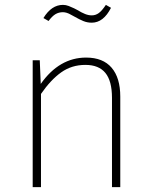

<svg xmlns="http://www.w3.org/2000/svg" viewBox="-20 -767 622 787"><path d="M473 -371V0H439V-366Q439 -435 412 -468Q385 -501 330 -501Q274 -501 231 -470.5Q188 -440 148 -382V0H114V-520H143L147 -423Q223 -531 333 -531Q402 -531 437.5 -489.5Q473 -448 473 -371ZM285 -699Q282 -700 272 -706Q262 -712 253.5 -714.5Q245 -717 238 -717Q221 -717 207.5 -709Q194 -701 179 -681L158 -693Q191 -747 238 -747Q250 -747 261.5 -742.5Q273 -738 283.5 -733Q294 -728 297 -726Q315 -715 329 -709.5Q343 -704 356 -704Q372 -704 385 -713.5Q398 -723 414 -747L435 -735Q404 -674 356 -674Q338 -674 322 -680.5Q306 -687 285 -699Z"/></svg>

Font: FiraGO UltraLight
Style: Regular
Weight: 200
Designer: bBox Type
Foundry: bBox Type GmbH
Version: Version 1.001